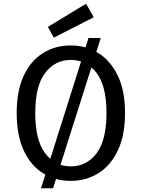

<svg xmlns="http://www.w3.org/2000/svg" viewBox="-20 -960 764 1035"><path d="M361 15Q278 15 212 -26Q146 -67 108 -148.5Q70 -230 70 -351Q70 -471 108 -552Q146 -633 212 -674Q278 -715 361 -715Q444 -715 510 -674Q576 -633 615 -552Q654 -471 654 -351Q654 -230 615 -148.5Q576 -67 510 -26Q444 15 361 15ZM361 -63Q447 -63 500.5 -133.5Q554 -204 554 -351Q554 -497 500.5 -567Q447 -637 361 -637Q277 -637 223.5 -567Q170 -497 170 -351Q170 -204 223.5 -133.5Q277 -63 361 -63ZM201 55 457 -755H523L266 55ZM270 -757 238 -815 444 -940 485 -867Z"/></svg>

Font: Orienta
Style: Regular
Weight: 400
Designer: Eduardo Rodriguez Tunni
Foundry: Eduardo Rodriguez Tunni
Version: Version 1.002; ttfautohint (v1.8.4.7-5d5b);gftools[0.9.23]